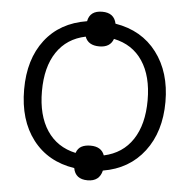

<svg xmlns="http://www.w3.org/2000/svg" viewBox="-56 -828 932 943"><g transform="rotate(5 409.5 -356.5)"><path d="M757.8 -357.9Q757.8 -210.4 683.8 -113.5Q609.9 -16.6 481 4.9Q468.3 59.1 410.2 59.1Q349.6 59.1 339.8 4.9Q209 -15.1 135 -111.3Q61 -207.5 61 -358.9Q61 -507.8 134 -602.8Q207 -697.8 339.8 -719.2Q349.6 -772 410.2 -772Q469.2 -772 480 -719.2Q610.8 -697.8 684.3 -600.8Q757.8 -503.9 757.8 -357.9ZM148.9 -357.9Q148.9 -238.8 198.2 -164.3Q247.6 -89.8 339.8 -69.8Q348.1 -93.3 366 -102.5Q383.8 -111.8 410.2 -111.8Q463.9 -111.8 479 -69.8Q571.3 -89.8 620.6 -164.3Q669.9 -238.8 669.9 -357.9Q669.9 -477.1 620.6 -551Q571.3 -625 479 -644Q463.9 -601.1 410.2 -601.1Q355 -601.1 339.8 -643.1Q247.6 -624 198.2 -550.5Q148.9 -477.1 148.9 -357.9Z"/></g></svg>

Font: HunimalSansv1.5
Style: Regular
Weight: 400
Foundry: Ascender Corporation
Version: Version 1.10